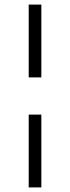

<svg xmlns="http://www.w3.org/2000/svg" viewBox="-20 -749 306 836"><path d="M105 -412V-729H160V-412ZM105 67V-250H160V67Z"/></svg>

Font: Mona Sans Light
Style: Regular
Weight: 300
Designer: Deni Anggara
Foundry: GitHub
Version: Version 2.000